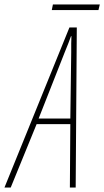

<svg xmlns="http://www.w3.org/2000/svg" viewBox="-87 -840 467 860"><path d="M86 -309 203 -606Q213 -630 219.5 -647Q226 -664 231 -678H233Q232 -664 232 -645.5Q232 -627 232 -606L228 -309ZM-67 0H-39L77 -284H228L226 0H252L257 -717H224ZM145 -795 150 -820H360L354 -795Z"/></svg>

Font: Noto Sans Display Condensed Thin
Style: Italic
Weight: 250
Width: 3
Italic angle: -12°
Designer: Monotype Design Team
Foundry: Monotype Imaging Inc.
Version: Version 1.900